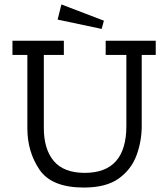

<svg xmlns="http://www.w3.org/2000/svg" viewBox="-20 -833 757 863"><path d="M447 -740 437 -703 239 -745 256 -813ZM680 -586H617V-267Q617 -198 593.5 -134.5Q570 -71 513.5 -30.5Q457 10 357 10Q212 10 157.5 -70.5Q103 -151 103 -256V-586H36V-650H267V-586H177V-258Q177 -162 222 -109Q267 -56 361 -56Q548 -56 548 -267V-586H455V-650H680Z"/></svg>

Font: Zilla Slab
Style: Regular
Weight: 400
Designer: Typotheque.com
Foundry: Typotheque type foundry
Version: Version 1.1; 2017; ttfautohint (v1.6)